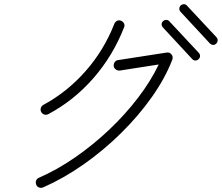

<svg xmlns="http://www.w3.org/2000/svg" viewBox="-20 -875 1060 917"><path d="M186 20Q176 24 166.5 20.5Q157 17 153 7Q149 -3 152.5 -12.5Q156 -22 166 -26Q253 -64 339 -123.5Q425 -183 502 -256Q579 -329 640 -409Q701 -489 738 -567L552 -538Q542 -537 533.5 -543Q525 -549 523 -559Q522 -570 528 -578.5Q534 -587 544 -588L776 -624Q791 -626 799 -615Q808 -604 803 -590Q769 -502 706 -412.5Q643 -323 559 -240Q475 -157 379.5 -90Q284 -23 186 20ZM211 -330Q201 -325 191.5 -328Q182 -331 177 -340Q172 -349 175 -359Q178 -369 187 -374Q300 -435 388 -534.5Q476 -634 526 -761Q530 -771 539 -775.5Q548 -780 558 -776Q568 -772 572.5 -762.5Q577 -753 572 -743Q519 -608 426 -501.5Q333 -395 211 -330ZM1013 -667Q1006 -660 997.5 -660.5Q989 -661 982 -668L842 -819Q836 -826 836.5 -834.5Q837 -843 843 -849Q850 -855 858.5 -855Q867 -855 873 -848L1014 -697Q1020 -690 1019.5 -681.5Q1019 -673 1013 -667ZM928 -592Q922 -586 913 -586Q904 -586 898 -593L758 -744Q752 -751 752 -759.5Q752 -768 759 -774Q765 -780 774 -780Q783 -780 789 -773L930 -622Q936 -615 935.5 -606.5Q935 -598 928 -592Z"/></svg>

Font: Kurewa Gothic CJK TC Regular
Style: Regular
Weight: 400
Designer: Max Yao
Foundry: Max-Everyday
Version: Version 1.071; ttfautohint (v1.8.3)